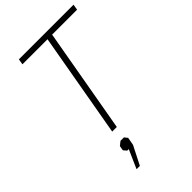

<svg xmlns="http://www.w3.org/2000/svg" viewBox="-283 -793 1148 1148"><g transform="rotate(-45 291.0 -219.0)"><path d="M326 -664H114L120 -700H582L576 -664H365L248 0H209ZM205 144H192L175 124L180 94L205 74H234L250 94L241 144L181 262H153Z"/></g></svg>

Font: Chakra Petch ExtraLight
Style: Italic
Weight: 275
Italic angle: -10°
Designer: Katatrad Aksorn Co.,Ltd.
Foundry: Cadson Demak Co.,Ltd.
Version: Version 1.000; ttfautohint (v1.6)